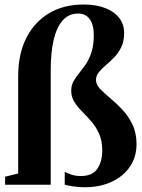

<svg xmlns="http://www.w3.org/2000/svg" viewBox="-20 -798 614 829"><path d="M347 10.5Q321 10.5 296 6.8Q271 3 259.5 -0.5V-56Q272.5 -49.5 289 -43.8Q305.5 -38 329.5 -38Q379 -38 400.2 -69.2Q421.5 -100.5 421.5 -148.5Q421.5 -190 408 -220.2Q394.5 -250.5 374.5 -273.5Q354.5 -296.5 334.5 -316.5Q314.5 -336.5 301 -358Q287.5 -379.5 287.5 -406.5Q287.5 -429 297.2 -446.8Q307 -464.5 321.5 -482Q336 -499.5 350.8 -521.2Q365.5 -543 375.2 -573.2Q385 -603.5 385 -646.5Q385 -691 367.5 -715.2Q350 -739.5 317.5 -739.5Q277.5 -739.5 251.2 -710.5Q225 -681.5 212 -627Q199 -572.5 199 -495.5V-0.5H2V-35L58.5 -49V-469Q58.5 -564 93.2 -633.2Q128 -702.5 191.2 -740.5Q254.5 -778.5 340.5 -778.5Q395 -778.5 434.2 -763.2Q473.5 -748 494.8 -720.5Q516 -693 516 -655.5Q516 -620 503.8 -594.8Q491.5 -569.5 473.5 -550.8Q455.5 -532 437.2 -516.8Q419 -501.5 406.8 -486.2Q394.5 -471 394.5 -452.5Q394.5 -433 412.2 -414.2Q430 -395.5 456 -374Q482 -352.5 508 -325Q534 -297.5 551.8 -260.8Q569.5 -224 569.5 -175Q569.5 -133.5 553 -99.2Q536.5 -65 506.5 -40.5Q476.5 -16 436 -2.8Q395.5 10.5 347 10.5Z"/></svg>

Font: Merriweather 96pt
Style: Bold
Weight: 700
Version: Version 2.100